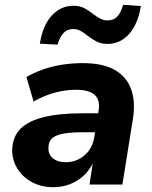

<svg xmlns="http://www.w3.org/2000/svg" viewBox="-20 -769 632 800"><path d="M202 11Q151 11 111.5 -11Q72 -33 50.5 -69.5Q29 -106 31 -150Q34 -201 66 -233Q98 -265 162.5 -281Q227 -297 326 -297H403L391 -218H328Q278 -218 246 -212.5Q214 -207 198.5 -194Q183 -181 182 -156Q180 -126 200.5 -109.5Q221 -93 254 -93Q284 -93 309 -106Q334 -119 351 -142.5Q368 -166 373 -198L391 -309Q398 -352 374.5 -373.5Q351 -395 297 -395Q255 -395 210.5 -383.5Q166 -372 120 -346L90 -448Q121 -466 159 -479.5Q197 -493 239.5 -499.5Q282 -506 325 -506Q409 -506 458.5 -477.5Q508 -449 526.5 -397Q545 -345 534 -275L490 0H353L368 -100H372Q356 -63 330 -38.5Q304 -14 271.5 -1.5Q239 11 202 11ZM220 -583 146 -587Q158 -663 195.5 -704Q233 -745 286 -745Q315 -745 335 -733Q355 -721 372 -708Q385 -698 398.5 -691Q412 -684 428 -684Q454 -684 469 -700.5Q484 -717 493 -749L567 -744Q555 -669 518 -627.5Q481 -586 428 -586Q399 -586 378.5 -598Q358 -610 341 -623Q328 -634 314.5 -641Q301 -648 285 -648Q260 -648 244.5 -631.5Q229 -615 220 -583Z"/></svg>

Font: Nunito Sans 10pt ExtraBold
Style: Italic
Weight: 800
Italic angle: -9°
Designer: Vernon Adams
Foundry: Vernon Adams
Version: Version 3.101;gftools[0.9.27]